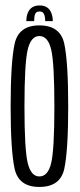

<svg xmlns="http://www.w3.org/2000/svg" viewBox="-20 -700 302 722"><path d="M128 3Q207 3 221.8 -65.5Q236.5 -134 236.5 -300Q236.5 -466 221.8 -535.2Q207 -604.5 128 -604.5Q50 -604.5 35 -535.2Q20 -466 20 -300Q20 -134 35 -65.5Q50 3 128 3ZM128 -36.5Q96.5 -36.5 84.2 -87Q72 -137.5 72 -299.5Q72 -462.5 84.2 -513.5Q96.5 -564.5 128 -564.5Q160.5 -564.5 172.5 -513.5Q184.5 -462.5 184.5 -299.5Q184.5 -137.5 172.5 -87Q160.5 -36.5 128 -36.5ZM129.5 -679.5Q111.5 -679.5 100.5 -672Q89.5 -664.5 84.2 -650.8Q79 -637 79 -620.5H108.5Q108.5 -633 110.2 -641.2Q112 -649.5 116.5 -653.2Q121 -657 129.5 -657Q136 -657 140.5 -653.5Q145 -650 147.5 -641.8Q150 -633.5 150 -620.5H178.5Q178.5 -637 173.2 -650.8Q168 -664.5 157 -672Q146 -679.5 129.5 -679.5Z"/></svg>

Font: Anybody ExtraCondensed Light
Style: Regular
Weight: 300
Width: 2
Version: Version 1.113;gftools[0.9.25]